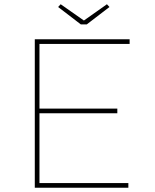

<svg xmlns="http://www.w3.org/2000/svg" viewBox="-20 -885 730 905"><path d="M144 0V-700H591V-678H166V-22H585V0ZM157 -351V-373H533V-351ZM361 -770 254 -852 266 -865 383 -783H368L484 -865L496 -852L389 -770Z"/></svg>

Font: Lexend Exa Thin
Style: Regular
Weight: 250
Designer: Bonnie Shaver-Troup, Thomas Jockin
Foundry: Lexend
Version: Version 1.007